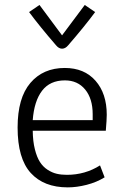

<svg xmlns="http://www.w3.org/2000/svg" viewBox="-20 -769 511 793"><path d="M236.3 -623 330.1 -748.5 373 -719.2Q330.1 -661.1 261.7 -582Q250 -567.9 236.3 -567.9Q223.1 -567.9 211.4 -582Q143.1 -661.1 100.1 -719.2L143.1 -748.5ZM248 -437Q186.5 -437 153.8 -394.3Q121.1 -351.6 115.2 -272.9H362.8V-297.4Q362.8 -361.3 331.8 -399.2Q300.8 -437 248 -437ZM256.3 -46.9Q331.5 -46.9 393.1 -85.9L412.1 -36.6Q378.9 -16.1 337.9 -5.6Q296.9 4.9 259.8 4.9Q161.1 4.9 106.9 -54.7Q52.7 -114.3 52.7 -242.2Q52.7 -364.7 105.5 -426.5Q158.2 -488.3 247.6 -488.3Q328.1 -488.3 374.5 -435.5Q420.9 -382.8 420.9 -294.9Q420.9 -274.9 417 -229H115.2Q115.7 -185.5 124 -152.6Q132.3 -119.6 145 -99.9Q157.7 -80.1 176.5 -67.9Q195.3 -55.7 214.4 -51.3Q233.4 -46.9 256.3 -46.9Z"/></svg>

Font: Anaheim
Style: Regular
Weight: 400
Designer: vernon adams
Foundry: vernon adams
Version: Version 1.002; ttfautohint (v0.93.5-3d13) -l 8 -r 50 -G 200 